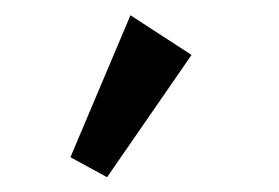

<svg xmlns="http://www.w3.org/2000/svg" viewBox="-20 -693 367 253"><path d="M121.1 -459.5 72.8 -485.8 151.9 -672.9 232.4 -620.6Z"/></svg>

Font: Elstob 18pt
Style: Bold
Weight: 700
Designer: Peter S. Baker
Version: Version 1.015